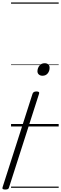

<svg xmlns="http://www.w3.org/2000/svg" viewBox="-90 -1030 498 1564"><path d="M-48 514Q-76 514 -69 495L175 -266Q178 -275 185.5 -280Q193 -285 207 -285Q235 -285 228 -266L-16 495Q-18 506 -25.5 510Q-33 514 -48 514ZM256 -413Q238 -413 226.5 -423Q215 -433 215 -450Q216 -476 231.5 -495.5Q247 -515 274 -515Q292 -515 303 -505.5Q314 -496 314 -478Q314 -451 298.5 -432Q283 -413 256 -413ZM0 490H388V500H0ZM0 -20H388V0H0ZM0 -505H388V-500H0ZM0 -1010H388V-1000H0Z"/></svg>

Font: Playwrite BE VLG Guides
Style: Regular
Weight: 400
Designer: Veronika Burian, José Scaglione
Foundry: TypeTogether
Version: Version 1.003